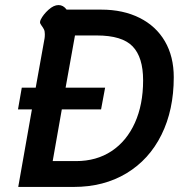

<svg xmlns="http://www.w3.org/2000/svg" viewBox="-20 -738 719 758"><path d="M666 -433Q666 -304 617.5 -206Q569 -108 479.5 -54Q390 0 271 0H52L106 -306H51L66 -392H121L156 -587Q157 -593 157 -603Q157 -615 153.5 -622Q150 -629 144 -637Q138 -645 138 -650Q138 -655 141 -661Q151 -681 171.5 -699.5Q192 -718 211 -718Q230 -718 243 -700H380Q466 -700 531 -667.5Q596 -635 631 -575Q666 -515 666 -433ZM545 -421Q545 -512 503.5 -555Q462 -598 362 -598H276L239 -392H395L379 -306H224L188 -102H280Q361 -102 420.5 -141.5Q480 -181 512.5 -253Q545 -325 545 -421Z"/></svg>

Font: Niramit SemiBold
Style: Italic
Weight: 600
Italic angle: -10°
Designer: Katatrad Aksorn Co.,Ltd.
Foundry: Cadson Demak Co.,Ltd.
Version: Version 1.001; ttfautohint (v1.6)